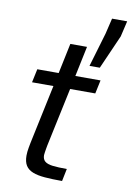

<svg xmlns="http://www.w3.org/2000/svg" viewBox="-90 -870 637 926"><g transform="rotate(10 228.0 -406.5)"><path d="M280.7 0Q231.7 0 195.8 -3Q160 -5.9 136.6 -15.2Q113.2 -24.5 101.8 -42.6Q90.4 -60.8 90.4 -91.2Q90.4 -100.3 91.4 -110Q92.5 -119.8 94.5 -131.2Q96.5 -142.7 99.1 -155.5L160.1 -443.8H55.4L69.5 -510H174.2L205.2 -658H286.9L255.9 -510H379.2L365.1 -443.8H241.9L180.7 -155.5Q179.7 -150.5 178.1 -141.1Q176.5 -131.7 175 -122Q173.4 -112.4 173.4 -107.8Q173.4 -87.7 185.5 -77.6Q197.6 -67.4 223.8 -64.2Q250 -61 293.2 -61ZM314.6 -569.8 363.8 -736 382.2 -813H456.3L438.3 -736L365.1 -569.8Z"/></g></svg>

Font: Saira Thin
Style: Italic
Weight: 100
Italic angle: -12°
Designer: Hector Gatti with collaboration of the Omnibus-Type team
Foundry: Omnibus-Type
Version: Version 1.101